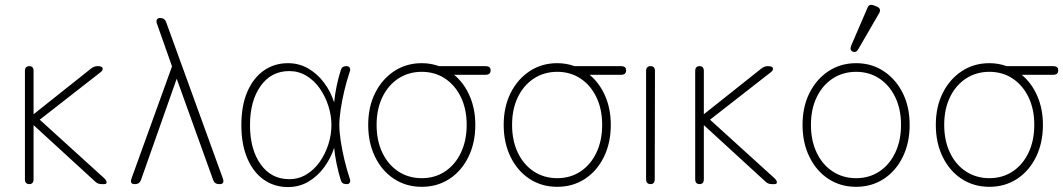

<svg xmlns="http://www.w3.org/2000/svg" viewBox="-20 -746 4308 778"><path d="M99 0Q81 0 81 -20V-458Q81 -478 99 -478Q116 -478 116 -458V-283L350 -469Q362 -478 375 -478Q394 -478 396 -469.5Q398 -461 387 -453L141 -261L401 -25Q412 -15 412 -7.5Q412 0 403 0H391Q376 0 366 -10L116 -239V-20Q116 0 99 0Z M525 0Q505 0 513 -23L677 -477L616 -650Q612 -661 616 -667Q620 -673 628 -673H630Q647 -673 653 -657L883 -23Q891 0 871 0H867Q850 0 844 -16L696 -427L551 -16Q545 0 528 0Z M1147 12Q1092 12 1049.5 -17.5Q1007 -47 982.5 -103.5Q958 -160 958 -239Q958 -319 982.5 -375Q1007 -431 1049.5 -460.5Q1092 -490 1147 -490Q1192 -490 1229 -468.5Q1266 -447 1293 -411Q1320 -375 1334 -331Q1337 -363 1344 -397Q1351 -431 1361 -462Q1365 -478 1383 -478Q1393 -478 1397 -472Q1401 -466 1397 -455Q1385 -419 1375.5 -379.5Q1366 -340 1360.5 -303Q1355 -266 1355 -239Q1355 -212 1360.5 -175.5Q1366 -139 1375.5 -99Q1385 -59 1397 -23Q1401 -13 1397.5 -6.5Q1394 0 1386 0H1383Q1365 0 1361 -16Q1351 -48 1344 -82Q1337 -116 1334 -147Q1320 -104 1293 -67.5Q1266 -31 1229 -9.5Q1192 12 1147 12ZM1152 -20Q1190 -20 1221.5 -39Q1253 -58 1275.5 -90Q1298 -122 1310.5 -161Q1323 -200 1323 -239Q1323 -278 1310.5 -317Q1298 -356 1275.5 -388Q1253 -420 1221.5 -439Q1190 -458 1152 -458Q1079 -458 1036 -397.5Q993 -337 993 -239Q993 -141 1036 -80.5Q1079 -20 1152 -20Z M1689 11Q1626 11 1577 -21Q1528 -53 1500 -110Q1472 -167 1472 -240Q1472 -313 1500 -369Q1528 -425 1577 -457.5Q1626 -490 1689 -490Q1726 -490 1759 -478H1948Q1968 -478 1968 -461Q1968 -443 1948 -443H1820Q1860 -410 1883 -357.5Q1906 -305 1906 -240Q1906 -167 1878 -110Q1850 -53 1801 -21Q1752 11 1689 11ZM1689 -24Q1742 -24 1783 -51Q1824 -78 1847.5 -127Q1871 -176 1871 -240Q1871 -304 1847.5 -352.5Q1824 -401 1783 -428Q1742 -455 1689 -455Q1636 -455 1594.5 -428Q1553 -401 1529.5 -352.5Q1506 -304 1506 -240Q1506 -176 1529.5 -127Q1553 -78 1594.5 -51Q1636 -24 1689 -24Z M2238 11Q2175 11 2126 -21Q2077 -53 2049 -110Q2021 -167 2021 -240Q2021 -313 2049 -369Q2077 -425 2126 -457.5Q2175 -490 2238 -490Q2275 -490 2308 -478H2497Q2517 -478 2517 -461Q2517 -443 2497 -443H2369Q2409 -410 2432 -357.5Q2455 -305 2455 -240Q2455 -167 2427 -110Q2399 -53 2350 -21Q2301 11 2238 11ZM2238 -24Q2291 -24 2332 -51Q2373 -78 2396.5 -127Q2420 -176 2420 -240Q2420 -304 2396.5 -352.5Q2373 -401 2332 -428Q2291 -455 2238 -455Q2185 -455 2143.5 -428Q2102 -401 2078.5 -352.5Q2055 -304 2055 -240Q2055 -176 2078.5 -127Q2102 -78 2143.5 -51Q2185 -24 2238 -24Z M2616 0Q2598 0 2598 -20V-458Q2598 -478 2616 -478Q2634 -478 2634 -458L2633 -20Q2633 0 2616 0Z M2815 0Q2797 0 2797 -20V-458Q2797 -478 2815 -478Q2832 -478 2832 -458V-283L3066 -469Q3078 -478 3091 -478Q3110 -478 3112 -469.5Q3114 -461 3103 -453L2857 -261L3117 -25Q3128 -15 3128 -7.5Q3128 0 3119 0H3107Q3092 0 3082 -10L2832 -239V-20Q2832 0 2815 0Z M3449 11Q3386 11 3337 -21Q3288 -53 3260 -110Q3232 -167 3232 -240Q3232 -313 3260 -369Q3288 -425 3337 -457.5Q3386 -490 3449 -490Q3512 -490 3561 -457.5Q3610 -425 3638 -369Q3666 -313 3666 -240Q3666 -167 3638 -110Q3610 -53 3561 -21Q3512 11 3449 11ZM3449 -24Q3502 -24 3543 -51Q3584 -78 3607.5 -127Q3631 -176 3631 -240Q3631 -304 3607.5 -352.5Q3584 -401 3543 -428Q3502 -455 3449 -455Q3396 -455 3354.5 -428Q3313 -401 3289.5 -352.5Q3266 -304 3266 -240Q3266 -176 3289.5 -127Q3313 -78 3354.5 -51Q3396 -24 3449 -24ZM3458 -547Q3449 -531 3435 -537Q3422 -543 3429 -561L3495 -714Q3502 -732 3521 -724L3534 -719Q3553 -710 3542 -692Z M3989 11Q3926 11 3877 -21Q3828 -53 3800 -110Q3772 -167 3772 -240Q3772 -313 3800 -369Q3828 -425 3877 -457.5Q3926 -490 3989 -490Q4026 -490 4059 -478H4248Q4268 -478 4268 -461Q4268 -443 4248 -443H4120Q4160 -410 4183 -357.5Q4206 -305 4206 -240Q4206 -167 4178 -110Q4150 -53 4101 -21Q4052 11 3989 11ZM3989 -24Q4042 -24 4083 -51Q4124 -78 4147.5 -127Q4171 -176 4171 -240Q4171 -304 4147.5 -352.5Q4124 -401 4083 -428Q4042 -455 3989 -455Q3936 -455 3894.5 -428Q3853 -401 3829.5 -352.5Q3806 -304 3806 -240Q3806 -176 3829.5 -127Q3853 -78 3894.5 -51Q3936 -24 3989 -24Z"/></svg>

Font: Zen Maru Gothic Light
Style: Regular
Weight: 300
Designer: Yoshimichi Ohira
Foundry: Positype
Version: Version 1.001